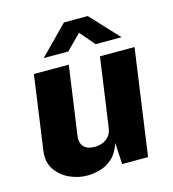

<svg xmlns="http://www.w3.org/2000/svg" viewBox="-108 -805 814 904"><g transform="rotate(-15 299.0 -352.5)"><path d="M207 10Q163 10 121 -9.2Q79 -28.5 54 -65.5Q29 -102.5 36.5 -156L87 -517H257L209.5 -179Q205.5 -149.5 222.2 -130.5Q239 -111.5 275.5 -111.5Q311 -111.5 334.2 -130.2Q357.5 -149 361.5 -180L409 -517H577.5L505 0H378.5L373 -104.5Q357 -56 328.2 -31.2Q299.5 -6.5 266.8 1.8Q234 10 207 10ZM151 -577.5 286.5 -715H402.5L530.5 -577.5H404L342.5 -649.5L270.5 -577.5Z"/></g></svg>

Font: Public Sans ExtraBold
Style: Italic
Weight: 800
Italic angle: -8°
Designer: The Public Sans project authors (U.S. Web Design System). Libre Franklin designed by Pablo Impallari and Rodrigo Fuenzal
Version: Version 1.007; ttfautohint (v1.8.1) -l 8 -r 50 -G 200 -x 14 